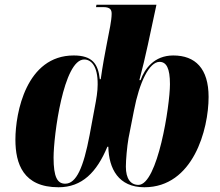

<svg xmlns="http://www.w3.org/2000/svg" viewBox="-20 -780 927 810"><path d="M227 10C326 10 388 -53 433 -161H437C439 -68 480 10 589 10C795 10 860 -234 860 -371C860 -491 804 -546 711 -546C630 -546 590 -489 573 -442H568C583 -499 592 -537 604 -592L640 -760H387L385 -750H416C448 -750 451 -736 451 -721C451 -708 448 -686 445 -670L429 -587C424 -562 412 -498 405 -446H401C394 -511 369 -546 291 -546C91 -546 45 -305 45 -191C45 -89 78 10 227 10ZM255 -5C222 -5 206 -33 206 -115C206 -208 248 -529 335 -529C363 -529 393 -504 392 -423C392 -395 387 -364 379 -323L358 -210C332 -73 302 -5 255 -5ZM564 0C531 0 511 -26 511 -77C511 -105 516 -162 522 -196L545 -313C568 -434 610 -519 653 -519C682 -519 697 -492 697 -425C697 -335 645 0 564 0Z"/></svg>

Font: Noto Serif Display Condensed Black
Style: Italic
Weight: 900
Width: 3
Italic angle: -12°
Designer: Monotype Design Team
Foundry: Monotype Imaging Inc.
Version: Version 2.009